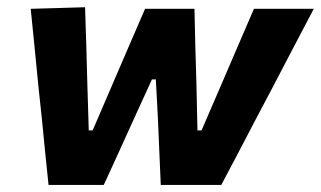

<svg xmlns="http://www.w3.org/2000/svg" viewBox="-20 -524 909 544"><path d="M117.5 0Q112.5 -47 107.8 -94.2Q103 -141.5 98.5 -189L89 -277.5Q83.5 -333.5 78.2 -387.8Q73 -442 67 -499L221 -503.5Q223 -452 224.5 -395Q226 -338 227.5 -285L231.5 -154.5H242.5L299.5 -287Q322.5 -341 345.2 -393.2Q368 -445.5 391 -499H531Q533 -395 536.5 -289L539.5 -154.5H551L609.5 -290Q631.5 -341.5 655.5 -397Q679.5 -452.5 699.5 -499H869Q839.5 -443 810.8 -388.2Q782 -333.5 753 -277.5L707 -190.5Q681.5 -141.5 656.5 -93.8Q631.5 -46 607 0H435.5Q434 -44 431.5 -93Q429 -142 427.5 -187L421.5 -299H410.5L358 -184Q338 -139 316.2 -92Q294.5 -45 274 0Z"/></svg>

Font: Commissioner
Style: Bold Italic
Weight: 700
Italic angle: -12°
Designer: Kostas Bartsokas
Foundry: Kostas Bartsokas
Version: Version 1.000; ttfautohint (v1.8.3)